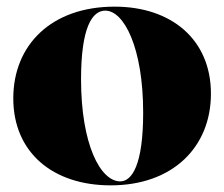

<svg xmlns="http://www.w3.org/2000/svg" viewBox="-20 -543 675 578"><path d="M313 15C501 15 615 -101 615 -261C615 -424 496 -523 325 -523C134 -523 20 -407 20 -247C20 -84 139 15 313 15ZM224 -304C224 -462 258 -511 297 -511C353 -511 411 -400 411 -204C411 -46 377 3 342 3C282 3 224 -109 224 -304Z"/></svg>

Font: Nyght Serif Dark
Style: Regular
Weight: 800
Designer: Maksym Kobuzan
Version: Version 0.410;Glyphs 3.1.2 (3151)